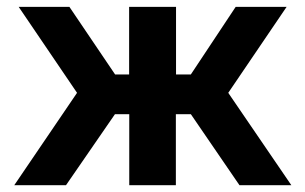

<svg xmlns="http://www.w3.org/2000/svg" viewBox="-20 -544 896 564"><path d="M21.9 0 206.3 -271.3 34.9 -523.8H183.9L318.1 -325.3H359.3V-523.8H497.1V-325.3H540.6L672.3 -523.8H821.9L650.5 -271.3L835.8 0H683.4L540.6 -208.6H496.6V0H359.7V-208.6H317.7L173.9 0Z"/></svg>

Font: Raleway Thin
Style: Regular
Weight: 100
Designer: Matt McInerney, Pablo Impallari, Rodrigo Fuenzalida
Foundry: Matt McInerney, Pablo Impallari, Rodrigo Fuenzalida
Version: Version 4.026